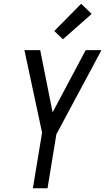

<svg xmlns="http://www.w3.org/2000/svg" viewBox="-20 -1002 560 1022"><path d="M155 0 204 -296 110 -735H194L260 -404L436 -735H520L280 -287L233 0ZM315 -793 269 -837 412 -982 468 -928Z"/></svg>

Font: Iosevka Custom
Style: Italic
Weight: 400
Italic angle: -9°
Monospace: yes
Designer: Belleve Invis
Foundry: Belleve Invis
Version: Version 30.3.3; ttfautohint (v1.8.3)